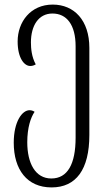

<svg xmlns="http://www.w3.org/2000/svg" viewBox="-20 -567 472 838"><path d="M205 251C312 251 370 173 370 22V-358C370 -478 304 -547 210 -547C114 -547 57 -472 57 -386C57 -315 85 -279 112 -279C120 -279 128 -281 136 -286C118 -319 115 -355 115 -382C115 -455 148 -508 209 -508C271 -508 310 -459 310 -365V34C310 149 275 212 204 212C134 212 99 145 99 54C99 -10 114 -54 131 -79C125 -83 118 -86 109 -86C77 -86 40 -37 40 56C40 173 98 251 205 251Z"/></svg>

Font: Noto Serif Georgian ExtraCondensed Light
Style: Regular
Weight: 300
Width: 2
Designer: Monotype Design Team, Akaki Razmadze
Foundry: Google LLC
Version: Version 2.003